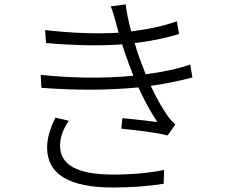

<svg xmlns="http://www.w3.org/2000/svg" viewBox="-20 -792 1017 854"><path d="M180.7 -658.2Q360.4 -637.7 507.8 -646.5Q505.9 -651.4 502.4 -665Q499 -678.7 497.1 -685.5Q483.4 -738.3 472.7 -763.7L539.1 -772.5Q543.9 -726.6 563.5 -652.3Q681.6 -667 766.6 -697.3L776.4 -640.6Q677.7 -611.3 579.1 -600.6Q587.9 -567.4 603.5 -525.4Q625 -469.7 627.9 -461.9Q740.2 -475.6 826.2 -504.9L835.9 -447.3Q742.2 -422.9 650.4 -410.2Q684.6 -336.9 725.6 -276.4Q739.3 -256.8 759.8 -238.3L725.6 -189.5Q671.9 -204.1 519.5 -219.7L524.4 -266.6Q648.4 -253.9 679.7 -249Q634.8 -317.4 595.7 -403.3Q395.5 -383.8 164.1 -401.4L161.1 -459Q377 -436.5 573.2 -455.1Q565.4 -474.6 551.8 -511.7Q532.2 -564.5 523.4 -594.7Q374 -584 184.6 -600.6ZM189.5 -134.8Q189.5 -196.3 226.6 -268.6L286.1 -254.9Q247.1 -198.2 247.1 -143.6Q247.1 -15.6 481.4 -15.6Q610.4 -15.6 710 -36.1L708 25.4Q602.5 42 482.4 42Q190.4 42 189.5 -134.8Z"/></svg>

Font: Min Sans Light
Style: Regular
Weight: 300
Designer: Jinseong-Kim, NotoSansCJK, Nunito
Foundry: Jinseong-Kim
Version: Version 1.400;Glyphs 3.1.2 (3151)